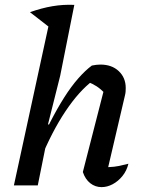

<svg xmlns="http://www.w3.org/2000/svg" viewBox="-20 -761 600 788"><path d="M146 -106 134 -146Q159 -207 187 -261.5Q215 -316 243.5 -361Q272 -406 301 -439Q330 -472 357 -492Q367 -494 375.5 -495Q384 -496 392 -496Q439 -496 467.5 -469Q496 -442 496 -400Q496 -393 495.5 -385.5Q495 -378 493 -370L424 -75Q450 -76 469 -80Q488 -84 507 -89Q500 -60 482.5 -38.5Q465 -17 442.5 -5Q420 7 397 7Q371 7 350.5 -9Q330 -25 320 -55L408 -398L413 -376Q393 -396 377 -406.5Q361 -417 338 -426L361 -430Q304 -387 248.5 -304Q193 -221 146 -106ZM37 0 192 -714 285 -741 227 -450 177 -251 185 -248 135 0ZM188 -645 103 -711Q151 -728 195 -735.5Q239 -743 285 -741Z"/></svg>

Font: Piazzolla Thin SemiBold
Style: Italic
Weight: 600
Italic angle: -11.3°
Version: Version 2.005